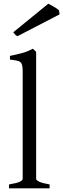

<svg xmlns="http://www.w3.org/2000/svg" viewBox="-20 -1021 343 1041"><path d="M29 0V-21Q71 -28 87 -35.5Q103 -43 103 -51V-633Q103 -662 97.5 -674.5Q92 -687 77 -691Q62 -695 34 -698V-718Q69 -725 99 -733Q129 -741 158 -757L176 -740V-51Q176 -44 192.5 -36Q209 -28 249 -21V0ZM75 -825Q66 -829 62.5 -833Q59 -837 52 -846L242 -1001Q252 -996 272 -984.5Q292 -973 300 -965L303 -943Z"/></svg>

Font: ChillKai
Style: Regular
Weight: 400
Designer: ChillType
Foundry: 寒蝉字型
Version: Version 2.000